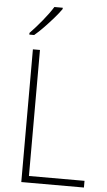

<svg xmlns="http://www.w3.org/2000/svg" viewBox="-62 -989 574 1029"><g transform="rotate(5 225.0 -475.0)"><path d="M93 0V-714H131V-36H430V0ZM233 -943Q217 -920 193 -892.5Q169 -865 143 -838Q117 -811 93 -791H67V-800Q99 -833 133 -874.5Q167 -916 188 -950H233Z"/></g></svg>

Font: Noto Sans Lao Looped SemiCondensed ExtraLight
Style: Regular
Weight: 200
Width: 4
Designer: Mark Frömberg, Ben Mitchell
Foundry: The Fontpad Ltd
Version: Version 1.002; ttfautohint (v1.8.4.7-5d5b)